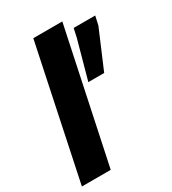

<svg xmlns="http://www.w3.org/2000/svg" viewBox="-186 -839 835 934"><g transform="rotate(-30 231.0 -371.5)"><path d="M-5 0 151 -743H314L157 0ZM276 -424 335 -638 346 -688H467L456 -638L365 -424Z"/></g></svg>

Font: Saira SemiCondensed ExtraBold
Style: Italic
Weight: 800
Width: 4
Italic angle: -12°
Designer: Hector Gatti with collaboration of the Omnibus-Type team
Foundry: Omnibus-Type
Version: Version 1.101